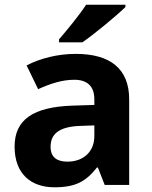

<svg xmlns="http://www.w3.org/2000/svg" viewBox="-20 -786 644 816"><path d="M513 -756V-766H346C317 -721 263 -656 231 -619V-606H330C381 -641 475 -719 513 -756ZM302 -557C225 -557 151 -538 93 -508L142 -407C193 -430 243 -447 296 -447C349 -447 381 -421 381 -364V-340L286 -337C123 -331 42 -279 42 -163C42 -45 114 10 211 10C302 10 345 -15 392 -74H396L425 0H529V-364C529 -494 448 -557 302 -557ZM323 -251 381 -253V-208C381 -138 331 -99 267 -99C224 -99 195 -116 195 -162C195 -214 227 -248 323 -251Z"/></svg>

Font: Noto Sans Malayalam
Style: Bold
Weight: 700
Designer: Jelle Bosma - Monotype Design Team
Foundry: Monotype Imaging Inc.
Version: Version 2.104